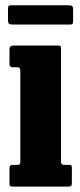

<svg xmlns="http://www.w3.org/2000/svg" viewBox="-20 -688 295 708"><path d="M44.5 -440H27Q15 -440 15 -451V-506.5Q15 -520 28.5 -520H194Q200.5 -520 202.8 -518.2Q205 -516.5 205 -510V-92.5Q205 -80 215.5 -80H232Q240 -80 242.5 -78.5Q245 -77 245 -69V-14Q245 -5 242.5 -2.5Q240 0 231 0H29Q20.5 0 17.8 -2Q15 -4 15 -12.5V-65.5Q15 -75 18 -77.5Q21 -80 30 -80H43Q51 -80 53 -82.2Q55 -84.5 55 -92.5V-427.5Q55 -440 44.5 -440ZM9.5 -613.5V-655Q9.5 -662 11.2 -665.2Q13 -668.5 19.5 -668.5H232.5Q242 -668.5 245.8 -665.8Q249.5 -663 249.5 -653V-612.5Q249.5 -604.5 248 -601Q246.5 -597.5 238.5 -597.5H27Q17.5 -597.5 13.5 -600.2Q9.5 -603 9.5 -613.5Z"/></svg>

Font: Besley* Condensed
Style: Bold
Weight: 700
Width: 3
Designer: Owen Earl
Foundry: indestructible type*
Version: Version 3.000; ttfautohint (v1.8.3)